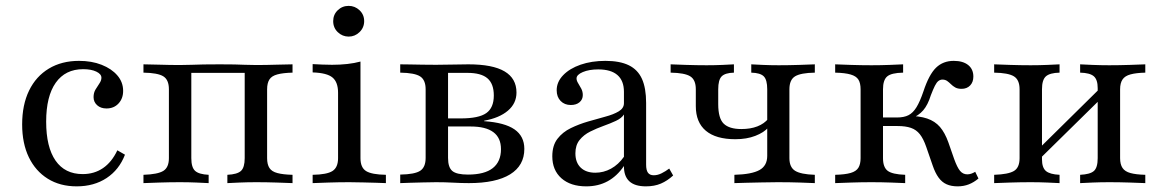

<svg xmlns="http://www.w3.org/2000/svg" viewBox="-20 -639 4046 670"><path d="M247.6 11.3Q189.5 11.3 146.8 -15.3Q104 -41.9 80.6 -90.3Q57.3 -138.7 57.3 -204.8Q57.3 -273.4 81.5 -323Q105.6 -372.6 150.4 -399.6Q195.2 -426.6 255.6 -426.6Q300 -426.6 334.7 -412.9Q369.4 -399.2 389.5 -375.8Q409.7 -352.4 409.7 -321.8Q409.7 -295.2 393.5 -277.8Q377.4 -260.5 351.6 -260.5Q331.5 -260.5 319 -271.8Q306.5 -283.1 306.5 -300Q306.5 -315.3 313.3 -326.6Q320.2 -337.9 327 -348Q333.9 -358.1 333.9 -367.7Q333.9 -380.6 316.1 -389.1Q298.4 -397.6 270.2 -397.6Q208.1 -397.6 174.6 -350.4Q141.1 -303.2 141.1 -214.5Q141.1 -125.8 173.8 -78.6Q206.5 -31.5 268.5 -31.5Q308.9 -31.5 339.5 -52.4Q370.2 -73.4 389.5 -114.5L416.1 -99.2Q396 -46.8 352 -17.7Q308.1 11.3 247.6 11.3Z M480.6 0V-29Q530.6 -30.6 550 -42.7Q569.4 -54.8 569.4 -87.1V-327.4Q569.4 -360.5 550 -372.6Q530.6 -384.7 480.6 -385.5V-414.5Q499.2 -414.5 535.9 -413.3Q572.6 -412.1 607.3 -412.1Q629.8 -412.1 649.2 -412.9Q668.5 -413.7 691.1 -414.1Q713.7 -414.5 746.8 -414.5Q778.2 -414.5 798 -414.1Q817.7 -413.7 834.7 -412.9Q851.6 -412.1 874.2 -412.1Q908.9 -412.1 945.6 -413.3Q982.3 -414.5 1000.8 -414.5V-385.5Q967.7 -384.7 948 -379.4Q928.2 -374.2 920.2 -361.7Q912.1 -349.2 912.1 -327.4V-87.1Q912.1 -65.3 920.2 -52.8Q928.2 -40.3 948 -35.1Q967.7 -29.8 1000.8 -29V0Q982.3 -0.8 945.6 -2Q908.9 -3.2 874.2 -3.2Q844.4 -3.2 816.1 -2Q787.9 -0.8 773.4 0V-29Q808.1 -30.6 821 -42.7Q833.9 -54.8 833.9 -87.1V-387.9L837.9 -384.7H644.4L647.6 -387.9V-87.1Q647.6 -54.8 660.9 -42.7Q674.2 -30.6 708.1 -29V0Q694.4 -0.8 665.7 -2Q637.1 -3.2 608.1 -3.2Q573.4 -3.2 536.3 -2Q499.2 -0.8 480.6 0Z M1071 0V-29Q1121 -29.8 1140.3 -42.3Q1159.7 -54.8 1159.7 -87.1V-315.3Q1159.7 -352.4 1140.3 -368.5Q1121 -384.7 1071 -386.3V-415.3Q1087.1 -414.5 1104 -413.7Q1121 -412.9 1138.7 -412.9Q1166.9 -412.9 1191.9 -415.7Q1216.9 -418.5 1237.9 -424.2V-87.1Q1237.9 -54 1257.7 -41.9Q1277.4 -29.8 1326.6 -29V0Q1314.5 -0.8 1293.5 -1.2Q1272.6 -1.6 1248 -2.4Q1223.4 -3.2 1199.2 -3.2Q1162.9 -3.2 1126.2 -2Q1089.5 -0.8 1071 0ZM1196.8 -511.3Q1175 -511.3 1158.9 -526.6Q1142.7 -541.9 1142.7 -565.3Q1142.7 -587.9 1158.5 -603.2Q1174.2 -618.5 1196.8 -618.5Q1218.5 -618.5 1234.7 -603.2Q1250.8 -587.9 1250.8 -565.3Q1250.8 -542.7 1234.7 -527Q1218.5 -511.3 1196.8 -511.3Z M1376.6 0V-29.8Q1427.4 -30.6 1446.4 -43.1Q1465.3 -55.6 1465.3 -87.9V-327.4Q1465.3 -359.7 1446.4 -372.2Q1427.4 -384.7 1376.6 -385.5V-414.5Q1388.7 -414.5 1409.7 -414.1Q1430.6 -413.7 1454.8 -413.3Q1479 -412.9 1501.6 -412.9Q1532.3 -412.9 1560.9 -413.7Q1589.5 -414.5 1614.5 -414.5Q1699.2 -414.5 1740.7 -389.9Q1782.3 -365.3 1782.3 -316.1Q1782.3 -278.2 1752.4 -252.8Q1722.6 -227.4 1669.4 -217.7V-216.1Q1741.1 -211.3 1775.4 -187.5Q1809.7 -163.7 1809.7 -119.4Q1809.7 -61.3 1760.1 -30.6Q1710.5 0 1616.1 0Q1590.3 0 1561.7 -1.6Q1533.1 -3.2 1501.6 -3.2Q1479.8 -3.2 1455.6 -2.4Q1431.5 -1.6 1410.5 -1.2Q1389.5 -0.8 1376.6 0ZM1612.9 -29.8Q1671 -29.8 1699.6 -52.4Q1728.2 -75 1728.2 -118.5Q1728.2 -158.1 1701.6 -177.8Q1675 -197.6 1622.6 -197.6H1518.5V-225.8H1587.9Q1650.8 -225.8 1677 -244.4Q1703.2 -262.9 1703.2 -305.6Q1703.2 -346.8 1681 -365.7Q1658.9 -384.7 1611.3 -384.7H1537.9L1543.5 -389.5V-87.9Q1543.5 -54.8 1558.5 -42.3Q1573.4 -29.8 1612.9 -29.8Z M2025.8 11.3Q1971 11.3 1939.1 -16.9Q1907.3 -45.2 1907.3 -93.5Q1907.3 -131.5 1925.4 -154.8Q1943.5 -178.2 1971.8 -191.9Q2000 -205.6 2031.9 -214.9Q2063.7 -224.2 2092.3 -231.9Q2121 -239.5 2139.1 -250.4Q2157.3 -261.3 2157.3 -279V-318.5Q2157.3 -357.3 2134.7 -377Q2112.1 -396.8 2067.7 -396.8Q2035.5 -396.8 2013.7 -387.5Q1991.9 -378.2 1991.9 -365.3Q1991.9 -357.3 1997.6 -348.4Q2003.2 -339.5 2008.5 -329.4Q2013.7 -319.4 2013.7 -307.3Q2013.7 -291.9 2002.4 -282.3Q1991.1 -272.6 1971.8 -272.6Q1950 -272.6 1936.3 -286.7Q1922.6 -300.8 1922.6 -324.2Q1922.6 -353.2 1945.2 -376.6Q1967.7 -400 2006 -413.3Q2044.4 -426.6 2092.7 -426.6Q2142.7 -426.6 2174.2 -411.3Q2205.6 -396 2220.2 -363.7Q2234.7 -331.5 2234.7 -279.8V-64.5Q2234.7 -45.2 2241.1 -36.3Q2247.6 -27.4 2261.3 -27.4Q2275 -27.4 2288.7 -34.3Q2302.4 -41.1 2315.3 -50.8L2329 -26.6Q2308.9 -8.1 2286.3 1.6Q2263.7 11.3 2233.9 11.3Q2156.5 11.3 2157.3 -59.7Q2133.1 -24.2 2100.4 -6.5Q2067.7 11.3 2025.8 11.3ZM2057.3 -36.3Q2086.3 -36.3 2112.1 -50.4Q2137.9 -64.5 2157.3 -91.9V-239.5Q2149.2 -226.6 2129.4 -217.3Q2109.7 -208.1 2085.9 -199.6Q2062.1 -191.1 2039.5 -179.8Q2016.9 -168.5 2002.4 -150.4Q1987.9 -132.3 1987.9 -104Q1987.9 -71.8 2006.5 -54Q2025 -36.3 2057.3 -36.3Z M2542.7 0V-29Q2603.2 -30.6 2630.2 -45.6Q2657.3 -60.5 2657.3 -95.2V-327.4Q2657.3 -360.5 2645.2 -372.6Q2633.1 -384.7 2601.6 -385.5V-414.5Q2615.3 -413.7 2641.9 -412.5Q2668.5 -411.3 2697.6 -411.3Q2732.3 -411.3 2769 -412.5Q2805.6 -413.7 2823.4 -414.5V-385.5Q2774.2 -384.7 2754.4 -372.6Q2734.7 -360.5 2734.7 -327.4V-87.1Q2734.7 -55.6 2754.4 -43.1Q2774.2 -30.6 2823.4 -29V0Q2805.6 -0.8 2771 -2Q2736.3 -3.2 2693.5 -3.2Q2666.1 -3.2 2637.1 -2.4Q2608.1 -1.6 2583.5 -1.2Q2558.9 -0.8 2542.7 0ZM2546 -153.2Q2478.2 -153.2 2443.1 -182.7Q2408.1 -212.1 2408.1 -268.5V-327.4Q2408.1 -360.5 2388.7 -372.6Q2369.4 -384.7 2320.2 -385.5V-414.5Q2337.9 -413.7 2375 -412.5Q2412.1 -411.3 2446 -411.3Q2475 -411.3 2501.6 -412.5Q2528.2 -413.7 2541.1 -414.5V-385.5Q2510.5 -384.7 2498.4 -372.6Q2486.3 -360.5 2486.3 -327.4V-275.8Q2486.3 -225.8 2505.6 -207.3Q2525 -188.7 2566.9 -188.7Q2599.2 -188.7 2623 -198Q2646.8 -207.3 2661.3 -225V-194.4Q2646 -176.6 2615.7 -164.9Q2585.5 -153.2 2546 -153.2Z M3321.8 11.3Q3299.2 11.3 3283.1 4Q3266.9 -3.2 3255.2 -19.4Q3243.5 -35.5 3234.7 -61.3L3212.1 -126.6Q3202.4 -154.8 3189.9 -170.6Q3177.4 -186.3 3158.9 -192.7Q3140.3 -199.2 3112.1 -199.2H3051.6V-229H3109.7Q3134.7 -229 3150.4 -237.1Q3166.1 -245.2 3178.2 -264.9Q3190.3 -284.7 3202.4 -320.2Q3221.8 -379 3246.4 -402.8Q3271 -426.6 3308.1 -426.6Q3340.3 -426.6 3358.5 -412.1Q3376.6 -397.6 3376.6 -371.8Q3376.6 -352.4 3365.3 -340.7Q3354 -329 3335.5 -329Q3321.8 -329 3313.3 -333.9Q3304.8 -338.7 3298.4 -345.2Q3291.9 -351.6 3285.1 -356.5Q3278.2 -361.3 3268.5 -361.3Q3261.3 -361.3 3254.8 -356.5Q3248.4 -351.6 3242.3 -339.5Q3236.3 -327.4 3228.2 -306.5Q3217.7 -272.6 3201.6 -254Q3185.5 -235.5 3160.5 -225.8L3146 -234.7Q3187.9 -234.7 3215.3 -225.4Q3242.7 -216.1 3260.1 -196Q3277.4 -175.8 3289.5 -141.9L3309.7 -83.9Q3320.2 -54.8 3330.2 -42.7Q3340.3 -30.6 3355.6 -30.6Q3368.5 -30.6 3383.1 -39.5L3394.4 -16.1Q3378.2 -2.4 3360.5 4.4Q3342.7 11.3 3321.8 11.3ZM2894.4 0V-29Q2929 -29.8 2948.4 -35.5Q2967.7 -41.1 2975.4 -53.6Q2983.1 -66.1 2983.1 -87.1V-327.4Q2983.1 -349.2 2975.4 -361.3Q2967.7 -373.4 2948.4 -379Q2929 -384.7 2894.4 -385.5V-414.5Q2912.9 -413.7 2949.2 -412.5Q2985.5 -411.3 3021 -411.3Q3054 -411.3 3084.7 -412.5Q3115.3 -413.7 3131.5 -414.5V-385.5Q3090.3 -384.7 3075.8 -372.2Q3061.3 -359.7 3061.3 -327.4V-87.1Q3061.3 -55.6 3077.4 -43.1Q3093.5 -30.6 3138.7 -29V0Q3121.8 -0.8 3088.3 -2Q3054.8 -3.2 3021 -3.2Q2986.3 -3.2 2950.4 -2Q2914.5 -0.8 2894.4 0Z M3749.2 0V-29Q3783.9 -30.6 3797.2 -42.3Q3810.5 -54 3810.5 -87.1V-331.5Q3810.5 -361.3 3796.8 -373Q3783.1 -384.7 3749.2 -385.5V-414.5Q3763.7 -413.7 3792.3 -412.5Q3821 -411.3 3850.8 -411.3Q3885.5 -411.3 3922.2 -412.5Q3958.9 -413.7 3976.6 -414.5V-385.5Q3944.4 -384.7 3925 -379.4Q3905.6 -374.2 3897.2 -361.7Q3888.7 -349.2 3888.7 -327.4V-87.1Q3888.7 -65.3 3897.2 -52.8Q3905.6 -40.3 3925 -35.1Q3944.4 -29.8 3976.6 -29V0Q3958.9 -0.8 3922.2 -2Q3885.5 -3.2 3850.8 -3.2Q3821 -3.2 3792.3 -2Q3763.7 -0.8 3749.2 0ZM3449.2 0V-29Q3498.4 -30.6 3518.1 -42.3Q3537.9 -54 3537.9 -87.1V-327.4Q3537.9 -360.5 3518.1 -372.6Q3498.4 -384.7 3449.2 -385.5V-414.5Q3467.7 -413.7 3504.8 -412.5Q3541.9 -411.3 3576.6 -411.3Q3606.5 -411.3 3634.7 -412.5Q3662.9 -413.7 3677.4 -414.5V-385.5Q3643.5 -384.7 3629.8 -372.6Q3616.1 -360.5 3616.1 -327.4V-83.1Q3616.1 -54 3629.8 -42.3Q3643.5 -30.6 3677.4 -29V0Q3662.9 -0.8 3634.7 -2Q3606.5 -3.2 3576.6 -3.2Q3541.9 -3.2 3504.8 -2Q3467.7 -0.8 3449.2 0ZM3602.4 -79 3586.3 -101.6 3823.4 -335.5 3840.3 -312.9Z"/></svg>

Font: Playfair
Style: Regular
Weight: 400
Designer: Claus Eggers Sørensen
Foundry: Claus Eggers Sørensen
Version: Version 2.001;gftools[0.9.30]